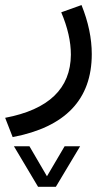

<svg xmlns="http://www.w3.org/2000/svg" viewBox="-25 -277 426 749"><path d="M123.5 451.7 29.3 293.5H89.8L158.2 410.6L227.1 293.5H287.6L192.9 451.7ZM293 -257.3Q333 -158.2 333 -65.9Q333 199.2 24.4 257.8L-4.9 182.6Q250 134.3 251.5 -63.5Q251.5 -140.6 213.9 -229Z"/></svg>

Font: Vazir FD-WOL
Style: FD-WOL
Weight: 400
Foundry: Based on Dejavu fonts, by Saber Rastikerdar
Version: Version 26.0.0